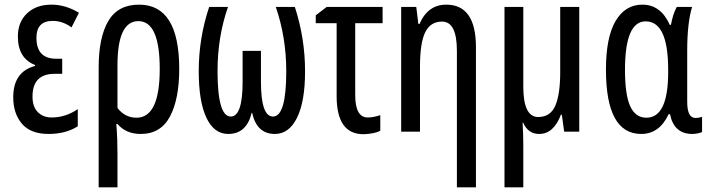

<svg xmlns="http://www.w3.org/2000/svg" viewBox="-20 -567 3054 827"><path d="M248 -314H222Q137 -314 137 -404Q137 -477 207 -477Q250 -477 288 -449L320 -512Q262 -547 202 -547Q136 -547 96.5 -509.5Q57 -472 57 -410Q57 -316 131 -287V-283Q37 -258 37 -148Q37 -78 74.5 -34Q112 10 189 10Q263 10 315 -23V-97Q263 -61 202 -61Q166 -61 143 -84Q120 -107 120 -151Q120 -249 215 -249H248Z M576 -476Q668 -476 668 -270Q668 -60 568 -60Q518 -60 486 -102V-286Q486 -476 576 -476ZM752 -270Q752 -547 579 -547Q488 -547 446.5 -476.5Q405 -406 405 -276V240H486V98Q486 69 485 35.5Q484 2 481 -33H486Q523 10 586 10Q672 10 712 -65Q752 -140 752 -270Z M1250 -537H1168Q1213 -406 1213 -260Q1213 -65 1156 -65Q1104 -65 1104 -215V-348H1025V-215Q1025 -65 974 -65Q917 -65 917 -261Q917 -408 962 -537H881Q836 -403 836 -260Q836 -130 869 -60Q902 10 963 10Q1042 10 1064 -81H1066Q1086 10 1164 10Q1225 10 1259.5 -60Q1294 -130 1294 -260Q1294 -402 1250 -537Z M1628 -537H1387L1340 -501V-467H1430V-153Q1430 11 1545 11Q1563 11 1584.5 7Q1606 3 1618 -4V-71Q1588 -61 1564 -61Q1510 -61 1510 -158V-467H1628Z M1902 -547Q1823 -547 1787 -464H1782L1773 -537H1708V0H1789V-279Q1789 -382 1811.5 -428Q1834 -474 1884 -474Q1948 -474 1948 -348V240H2030V-364Q2030 -547 1902 -547Z M2475 -537H2393V-257Q2393 -161 2372 -112Q2351 -63 2298 -63Q2234 -63 2234 -194V-537H2153V240H2234V58Q2234 15 2231 -39H2233Q2255 10 2302 10Q2365 10 2396 -73H2400L2410 0H2475Z M2742 10Q2820 10 2860 -75H2866Q2883 10 2962 10Q2972 10 2985.5 7.5Q2999 5 3004 1V-64Q2991 -59 2975 -59Q2940 -59 2940 -129V-349Q2940 -468 2961 -537H2895Q2878 -506 2870 -460H2865Q2826 -547 2747 -547Q2673 -547 2631.5 -476.5Q2590 -406 2590 -267Q2590 10 2742 10ZM2764 -60Q2717 -60 2694.5 -109.5Q2672 -159 2672 -266Q2672 -475 2761 -475Q2858 -475 2858 -267V-256Q2858 -60 2764 -60Z"/></svg>

Font: Noto Sans Display Condensed
Style: Regular
Weight: 400
Width: 3
Designer: Monotype Design Team
Foundry: Monotype Imaging Inc.
Version: Version 1.900